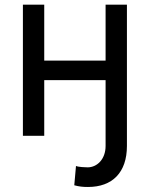

<svg xmlns="http://www.w3.org/2000/svg" viewBox="-20 -565 623 799"><path d="M508.2 42.3V-545.5H419.4V-312.9H164.1V-545.5H75.3V0H164.1V-231.5H419.4V42.3C419.4 98.4 383.2 131.4 344.8 131.4C335.6 131.4 306.8 130.3 296.2 125.7L289.1 206C309.7 211.6 325.6 213.1 346.2 213.1C447.4 213.1 508.2 153.1 508.2 42.3Z"/></svg>

Font: Margiela Sans Text
Style: Regular
Weight: 400
Designer: Stefan Endress, Andreas Faust
Version: Version 1.100;FEAKit 1.0